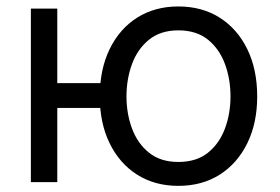

<svg xmlns="http://www.w3.org/2000/svg" viewBox="-20 -573 880 604"><path d="M77.1 0V-545.9H160.2V0ZM140.6 -233.4V-311.5H339.8V-233.4ZM541 11.7Q467.3 11.7 411.6 -23.4Q356 -58.6 325 -122.1Q293.9 -185.5 293.9 -269.5Q293.9 -355 325 -418.7Q356 -482.4 411.6 -517.6Q467.3 -552.7 541 -552.7Q615.2 -552.7 670.9 -517.6Q726.6 -482.4 757.8 -418.7Q789.1 -355 789.1 -269.5Q789.1 -185.5 757.8 -122.1Q726.6 -58.6 670.9 -23.4Q615.2 11.7 541 11.7ZM541 -63.5Q597.7 -63.5 633.8 -92.3Q669.9 -121.1 687.5 -168.2Q705.1 -215.3 705.1 -269.5Q705.1 -324.7 687.5 -372.1Q669.9 -419.4 633.8 -448.5Q597.7 -477.5 541 -477.5Q485.4 -477.5 449.2 -448.5Q413.1 -419.4 395.5 -372.1Q377.9 -324.7 377.9 -269.5Q377.9 -215.3 395.5 -168.2Q413.1 -121.1 449.2 -92.3Q485.4 -63.5 541 -63.5Z"/></svg>

Font: GitLab Sans
Style: Regular
Weight: 400
Designer: Rasmus Andersson
Foundry: Modifications by GitLab B.V., manufactured by rsms
Version: Version 4.000;git-c8fb6b7